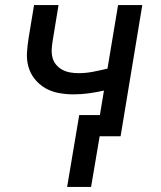

<svg xmlns="http://www.w3.org/2000/svg" viewBox="-20 -540 640 761"><path d="M246 201 294 -84H376L392 -181Q361 -174 331 -170Q301 -166 271 -166Q241 -166 212 -171.5Q183 -177 159 -191Q135 -205 117.5 -227Q100 -249 92.5 -276Q85 -303 87 -333Q89 -363 94 -393L115 -520H212L189 -380Q186 -362 185 -345Q184 -328 188 -312Q192 -296 202.5 -283.5Q213 -271 227 -263.5Q241 -256 257.5 -253Q274 -250 291 -250Q320 -250 348.5 -255.5Q377 -261 406 -268L448 -520H544L458 0H375L341 201Z"/></svg>

Font: Iosevka SS04 Medium Extended
Style: Italic
Weight: 500
Width: 7
Italic angle: -9°
Monospace: yes
Designer: Belleve Invis
Foundry: Belleve Invis
Version: Version 19.0.0; ttfautohint (v1.8.4)